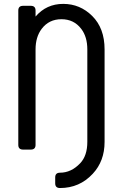

<svg xmlns="http://www.w3.org/2000/svg" viewBox="-20 -762 626 978"><path d="M97.7 0Q73.2 0 73.2 -23.9V-708.5Q73.2 -732.4 97.7 -732.4H136.7Q161.1 -732.4 161.1 -708.5V-677.7Q216.3 -742.2 302 -742.2Q387.7 -742.2 449.7 -680.7Q512.7 -618.2 512.7 -510.3V-39.1Q512.7 58.6 452.6 123Q385.3 195.8 285.6 195.8Q261.2 195.8 261.2 171.9V141.6Q261.2 117.7 285.6 117.7Q342.8 117.7 388.7 69.3Q424.8 31.2 424.8 -39.6V-510.3Q424.8 -574.7 393.6 -615.2Q356.4 -664.1 293 -664.1Q229.5 -664.1 192.4 -615.2Q161.1 -573.7 161.1 -510.3V-23.9Q161.1 0 136.7 0Z"/></svg>

Font: Simply Mono
Style: Book
Weight: 400
Designer: Wojciech Kalinowski "wmk69" (wmk69@o2.pl)
Foundry: Wojciech Kalinowski "wmk69" (wmk69@o2.pl)
Version: Version 1.0.0